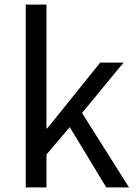

<svg xmlns="http://www.w3.org/2000/svg" viewBox="-20 -816 592 836"><path d="M92.1 0V-796H182.3V-256.8H185.5L416.3 -543.4H518L337.1 -324.1L541.8 0H442.7L283.7 -262.4L182.3 -143.4V0Z"/></svg>

Font: Noto Sans HK Thin
Style: Regular
Weight: 100
Designer: Ryoko NISHIZUKA 西塚涼子 (kana, bopomofo & ideographs); Paul D. Hunt (Latin, Greek & Cyrillic); Sandoll Communications 산돌커뮤니
Foundry: Adobe
Version: Version 2.004-H2;hotconv 1.0.118;makeotfexe 2.5.65603